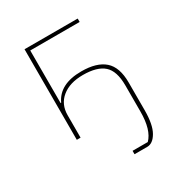

<svg xmlns="http://www.w3.org/2000/svg" viewBox="-169 -618 863 929"><g transform="rotate(-30 263.0 -153.0)"><path d="M312 200V181H397Q440 138 440 35V-111Q440 -191 403 -224Q366 -257 287 -257Q213 -257 169.5 -221.5Q126 -186 126 -125V0H105V-506H402V-487H126V-193H129Q167 -276 289 -276Q375 -276 418 -238Q461 -200 461 -115V39Q461 120 438 160Q415 200 383 200Z"/></g></svg>

Font: IBM Plex Sans Thin
Style: Regular
Weight: 100
Designer: Mike Abbink, Paul van der Laan, Pieter van Rosmalen
Foundry: Bold Monday
Version: Version 3.0